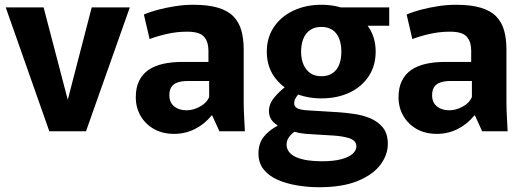

<svg xmlns="http://www.w3.org/2000/svg" viewBox="-20 -551 2205 806"><path d="M4 -520H163L264 -134H265L365 -520H525L341 0H187Z M711 11Q663 11 627 -9Q591 -29 570.5 -64Q550 -99 550 -143Q550 -183 564 -211.5Q578 -240 603.5 -257.5Q629 -275 665 -283Q701 -291 744 -291H855V-338Q855 -356 851 -370Q847 -384 837.5 -395.5Q828 -407 810.5 -412.5Q793 -418 765 -418Q722 -418 680.5 -408.5Q639 -399 608 -387L584 -490Q609 -501 643 -510Q677 -519 715.5 -525Q754 -531 791 -531Q854 -531 895.5 -518.5Q937 -506 960.5 -481.5Q984 -457 993.5 -422Q1003 -387 1003 -343V-123Q1003 -92 1005 -58.5Q1007 -25 1008 0H901L871 -66H868Q839 -30 798.5 -9.5Q758 11 711 11ZM763 -88Q791 -88 819.5 -103.5Q848 -119 858 -144V-211H768Q755 -211 741.5 -209Q728 -207 716.5 -201Q705 -195 698 -183Q691 -171 691 -151Q691 -121 711 -104.5Q731 -88 763 -88Z M1329 -138Q1265 -138 1213 -162Q1161 -186 1130.5 -230Q1100 -274 1100 -334Q1100 -394 1130.5 -438.5Q1161 -483 1213 -507Q1265 -531 1329 -531Q1393 -531 1444.5 -507Q1496 -483 1526.5 -438.5Q1557 -394 1557 -334Q1557 -275 1527.5 -230.5Q1498 -186 1446.5 -162Q1395 -138 1329 -138ZM1329 -231Q1357 -231 1376 -244Q1395 -257 1404 -280Q1413 -303 1413 -334Q1413 -365 1404 -388.5Q1395 -412 1376 -425Q1357 -438 1329 -438Q1301 -438 1282 -425Q1263 -412 1253.5 -388.5Q1244 -365 1244 -334Q1244 -303 1254 -280Q1264 -257 1282.5 -244Q1301 -231 1329 -231ZM1319 235Q1274 235 1228.5 227.5Q1183 220 1146 204Q1109 188 1087 160.5Q1065 133 1065 94Q1065 51 1087 23.5Q1109 -4 1145 -23V-25Q1126 -37 1117.5 -51.5Q1109 -66 1109 -85Q1109 -115 1132 -142.5Q1155 -170 1185 -192L1242 -165Q1230 -154 1222.5 -142Q1215 -130 1215 -117Q1215 -103 1228 -96.5Q1241 -90 1267 -88L1399 -80Q1429 -78 1465 -73Q1501 -68 1533 -55Q1565 -42 1586.5 -16.5Q1608 9 1608 53Q1608 99 1577 140.5Q1546 182 1482 208.5Q1418 235 1319 235ZM1330 126Q1382 126 1414 117Q1446 108 1461 94Q1476 80 1476 64Q1476 50 1467.5 41.5Q1459 33 1444 28.5Q1429 24 1412.5 21.5Q1396 19 1379 18L1265 11Q1245 9 1231 6Q1217 3 1208 -2L1220 0Q1206 8 1194.5 23Q1183 38 1183 55Q1183 74 1194 87.5Q1205 101 1225 109.5Q1245 118 1272 122Q1299 126 1330 126ZM1386 -520H1614V-443H1498Z M1814 11Q1766 11 1730 -9Q1694 -29 1673.5 -64Q1653 -99 1653 -143Q1653 -183 1667 -211.5Q1681 -240 1706.5 -257.5Q1732 -275 1768 -283Q1804 -291 1847 -291H1958V-338Q1958 -356 1954 -370Q1950 -384 1940.5 -395.5Q1931 -407 1913.5 -412.5Q1896 -418 1868 -418Q1825 -418 1783.5 -408.5Q1742 -399 1711 -387L1687 -490Q1712 -501 1746 -510Q1780 -519 1818.5 -525Q1857 -531 1894 -531Q1957 -531 1998.5 -518.5Q2040 -506 2063.5 -481.5Q2087 -457 2096.5 -422Q2106 -387 2106 -343V-123Q2106 -92 2108 -58.5Q2110 -25 2111 0H2004L1974 -66H1971Q1942 -30 1901.5 -9.5Q1861 11 1814 11ZM1866 -88Q1894 -88 1922.5 -103.5Q1951 -119 1961 -144V-211H1871Q1858 -211 1844.5 -209Q1831 -207 1819.5 -201Q1808 -195 1801 -183Q1794 -171 1794 -151Q1794 -121 1814 -104.5Q1834 -88 1866 -88Z"/></svg>

Font: Murecho Thin SemiBold
Style: Regular
Weight: 600
Version: Version 1.010